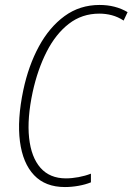

<svg xmlns="http://www.w3.org/2000/svg" viewBox="-20 -745 535 775"><path d="M242 10Q163 10 117.5 -38Q72 -86 60.5 -174Q49 -262 74 -381Q95 -480 137 -557.5Q179 -635 240.5 -680Q302 -725 382 -725Q446 -725 495 -696L479 -662Q456 -677 431.5 -683.5Q407 -690 381 -690Q311 -690 258 -649Q205 -608 168.5 -536.5Q132 -465 112 -374Q89 -267 97.5 -188.5Q106 -110 143.5 -67.5Q181 -25 246 -25Q270 -25 297 -30Q324 -35 347 -44V-9Q325 0 297 5Q269 10 242 10Z"/></svg>

Font: Noto Sans Condensed ExtraLight
Style: Italic
Weight: 200
Width: 3
Italic angle: -12°
Designer: Monotype Design Team
Foundry: Monotype Imaging Inc.
Version: Version 2.013; ttfautohint (v1.8.4.7-5d5b)